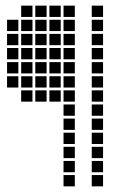

<svg xmlns="http://www.w3.org/2000/svg" viewBox="-20 -665 440 680"><path d="M305 -45V-5H345V-45ZM305 -95V-55H345V-95ZM305 -145V-105H345V-145ZM305 -195V-155H345V-195ZM305 -245V-205H345V-245ZM305 -295V-255H345V-295ZM305 -345V-305H345V-345ZM305 -395V-355H345V-395ZM305 -445V-405H345V-445ZM305 -495V-455H345V-495ZM305 -545V-505H345V-545ZM305 -595V-555H345V-595ZM305 -645V-605H345V-645ZM205 -645V-605H245V-645ZM205 -595V-555H245V-595ZM205 -545V-505H245V-545ZM205 -495V-455H245V-495ZM205 -445V-405H245V-445ZM205 -345V-305H245V-345ZM205 -295V-255H245V-295ZM205 -245V-205H245V-245ZM205 -195V-155H245V-195ZM205 -145V-105H245V-145ZM205 -95V-55H245V-95ZM205 -45V-5H245V-45ZM205 -395V-355H245V-395ZM5 -595V-555H45V-595ZM5 -545V-505H45V-545ZM5 -495V-455H45V-495ZM5 -445V-405H45V-445ZM5 -395V-355H45V-395ZM55 -345V-305H95V-345ZM55 -395V-355H95V-395ZM55 -445V-405H95V-445ZM55 -495V-455H95V-495ZM55 -545V-505H95V-545ZM55 -595V-555H95V-595ZM55 -645V-605H95V-645ZM105 -645V-605H145V-645ZM105 -595V-555H145V-595ZM105 -395V-355H145V-395ZM105 -345V-305H145V-345ZM105 -545V-505H145V-545ZM105 -495V-455H145V-495ZM105 -445V-405H145V-445ZM155 -645V-605H195V-645ZM155 -595V-555H195V-595ZM155 -545V-505H195V-545ZM155 -495V-455H195V-495ZM155 -445V-405H195V-445ZM155 -395V-355H195V-395ZM155 -345V-305H195V-345Z"/></svg>

Font: Nose Transport 13 Square
Style: Regular
Weight: 400
Designer: Nico Rohrbach
Foundry: Nose
Version: Version 1.400;Glyphs 3.2.3 (3260)